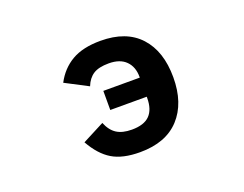

<svg xmlns="http://www.w3.org/2000/svg" viewBox="-94 -742 1188 935"><g transform="rotate(-20 500.0 -275.0)"><path d="M251 -125 365 -184Q382 -142 411.5 -123Q441 -104 490 -104Q553 -104 582.5 -134Q612 -164 612 -224V-230H423V-329H612V-333Q612 -385 581.5 -415.5Q551 -446 493 -446Q441 -446 413 -428Q385 -410 370 -372L253 -433Q286 -496 343.5 -529.5Q401 -563 493 -563Q626 -563 696 -486.5Q766 -410 766 -275Q766 -141 695 -64Q624 13 490 13Q400 13 346 -19.5Q292 -52 251 -125Z"/></g></svg>

Font: IBM Plex Sans JP
Style: Bold
Weight: 700
Designer: Mike Abbink; Paul van der Laan; Pieter van Rosmalen; Wujin Sim; Yejin Wi; Jinhee Kim; Boomi Park; Yona Kim; Kichan Ma
Foundry: Sandoll Inc.
Version: Version 1.001